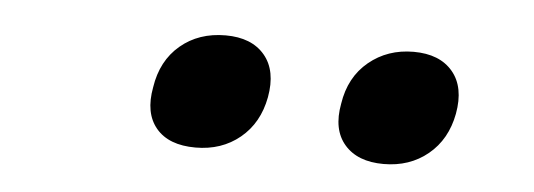

<svg xmlns="http://www.w3.org/2000/svg" viewBox="-27 -832 653 235"><g transform="rotate(5 300.0 -714.0)"><path d="M449 -644Q417 -644 401 -662.5Q385 -681 391 -713Q396 -746 419 -765Q442 -784 474 -784Q506 -784 522 -765Q538 -746 532 -713Q526 -681 503.5 -662.5Q481 -644 449 -644ZM218 -644Q185 -644 169.5 -662.5Q154 -681 160 -713Q165 -746 187.5 -765Q210 -784 243 -784Q275 -784 291 -765Q307 -746 301 -713Q295 -681 272.5 -662.5Q250 -644 218 -644Z"/></g></svg>

Font: Maple Mono NL SemiBold
Style: Italic
Weight: 600
Italic angle: -10°
Monospace: yes
Designer: subframe7536
Version: Version 7.000